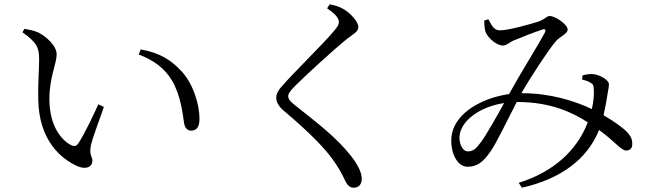

<svg xmlns="http://www.w3.org/2000/svg" viewBox="-20 -817 3040 898"><path d="M163 -537C163 -492 157 -423 159 -351C162 -160 266 -73 344 -39C385 -22 412 -38 412 -65C412 -86 396 -91 405 -136C411 -167 443 -251 466 -317L440 -329C411 -267 377 -193 346 -146C337 -133 326 -131 311 -139C269 -161 211 -226 211 -353C211 -456 245 -519 245 -563C245 -604 193 -649 157 -666C138 -674 118 -678 94 -682L85 -666C156 -616 163 -591 163 -537ZM629 -562C695 -537 749 -500 784 -441C826 -370 834 -285 841 -241C845 -218 857 -206 873 -206C900 -206 913 -223 913 -262C913 -329 883 -428 826 -487C781 -534 732 -569 638 -586Z M1510 -778C1551 -750 1565 -731 1565 -714C1565 -702 1559 -692 1542 -672C1496 -616 1348 -472 1298 -413C1282 -396 1272 -378 1272 -360C1272 -338 1285 -317 1311 -296C1432 -193 1504 -121 1551 -50C1579 -8 1588 17 1599 37C1606 50 1618 61 1634 61C1659 61 1672 44 1672 18C1672 -11 1651 -50 1623 -86C1552 -176 1465 -241 1362 -323C1340 -340 1328 -353 1328 -366C1328 -378 1334 -389 1363 -418C1405 -460 1537 -582 1604 -636C1639 -662 1656 -670 1656 -691C1656 -715 1619 -757 1584 -776C1564 -787 1546 -792 1522 -797Z M2704 -464 2703 -445C2719 -441 2730 -437 2741 -431C2754 -423 2757 -417 2757 -400C2759 -378 2757 -345 2748 -307C2670 -344 2555 -381 2424 -381H2419L2421 -385C2462 -457 2545 -583 2577 -621C2599 -648 2635 -658 2635 -679C2635 -702 2578 -742 2551 -742C2535 -742 2530 -726 2495 -715C2459 -704 2359 -675 2318 -675C2289 -675 2279 -700 2264 -727L2245 -721C2245 -704 2246 -681 2251 -668C2262 -639 2303 -604 2332 -604C2350 -604 2364 -620 2381 -627C2419 -643 2481 -667 2517 -679C2530 -683 2535 -678 2527 -662C2503 -616 2413 -472 2366 -386L2361 -377C2233 -359 2115 -290 2094 -193C2080 -122 2111 -37 2167 -37C2213 -37 2242 -62 2273 -107C2302 -147 2353 -256 2397 -340H2399C2557 -340 2659 -290 2729 -245C2679 -112 2565 -11 2406 38L2421 61C2602 20 2726 -71 2782 -209C2857 -155 2884 -113 2909 -113C2928 -113 2937 -125 2937 -141C2938 -163 2932 -179 2913 -199C2890 -223 2852 -249 2803 -278C2811 -313 2817 -349 2820 -368C2823 -391 2828 -407 2828 -423C2828 -442 2788 -466 2757 -470C2740 -472 2720 -469 2704 -464ZM2338 -335C2300 -267 2254 -185 2230 -153C2208 -123 2194 -109 2168 -109C2141 -109 2121 -154 2132 -197C2149 -261 2231 -319 2338 -335Z"/></svg>

Font: Harano Aji Mincho
Style: Regular
Weight: 400
Foundry: Masamichi Hosoda
Version: HaranoAjiMincho-Regular version 20230610;ttx 4.39.4